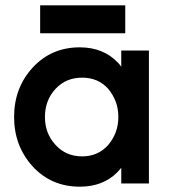

<svg xmlns="http://www.w3.org/2000/svg" viewBox="-20 -690 639 722"><path d="M131 -565H451V-670H131ZM436 -500V-439Q433 -443 430 -447Q427 -451 423 -455Q368 -512 280 -512Q173 -512 103 -436Q33 -360 33 -250Q33 -141 103 -64Q173 12 280 12Q368 12 422 -43Q426 -47 429 -51Q432 -55 436 -59V0H540V-500ZM289 -398Q349 -398 387 -356Q405 -334 415 -308Q425 -282 425 -250Q425 -219 415 -192.5Q405 -166 387 -145Q349 -102 289 -102Q228 -102 189 -145Q149 -188 149 -250Q149 -313 189 -356Q228 -398 289 -398Z"/></svg>

Font: Unageo
Style: SemiBold
Weight: 600
Designer: Richard Sepsi
Foundry: Richard Sepsi
Version: Version 2.000